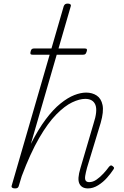

<svg xmlns="http://www.w3.org/2000/svg" viewBox="-20 -1035 692 1070"><path d="M470 15Q453 15 441 8.5Q429 2 422.5 -11.5Q416 -25 417.5 -46Q419 -67 428 -97L501 -345Q525 -418 511.5 -451Q498 -484 455 -484Q423 -484 382 -464.5Q341 -445 294 -397.5Q247 -350 198 -265.5Q149 -181 101 -53L85 0Q83 8 78.5 11.5Q74 15 64 15Q53 15 48 11Q43 7 45 0L335 -1000Q338 -1008 343 -1011.5Q348 -1015 358 -1015Q367 -1015 372 -1011Q377 -1007 374 -999L152 -233Q193 -314 234.5 -369.5Q276 -425 317 -458Q358 -491 394 -505Q430 -519 460 -519Q494 -519 519 -502.5Q544 -486 551.5 -449.5Q559 -413 541 -350L465 -100Q458 -74 455 -55.5Q452 -37 457.5 -28.5Q463 -20 477 -20Q498 -20 518 -34Q538 -48 556.5 -68Q575 -88 587 -105Q593 -112 597.5 -113Q602 -114 608 -109Q616 -103 615.5 -98.5Q615 -94 611 -89Q598 -69 576.5 -44.5Q555 -20 527 -2.5Q499 15 470 15ZM162 -730Q152 -730 150 -734.5Q148 -739 151 -749Q153 -758 157.5 -761.5Q162 -765 171 -765H451Q462 -765 464 -760.5Q466 -756 463 -748Q460 -738 456 -734Q452 -730 442 -730Z"/></svg>

Font: Playwrite AU QLD Thin
Style: Regular
Weight: 250
Designer: Veronika Burian, José Scaglione
Foundry: TypeTogether
Version: Version 1.002